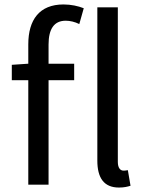

<svg xmlns="http://www.w3.org/2000/svg" viewBox="-20 -829 650 862"><path d="M514 13C538 13 553 9 566 5L554 -65C544 -63 539 -63 534 -63C521 -63 509 -74 509 -102V-796H417V-108C417 -31 446 13 514 13ZM33 -469H107V0H198V-469H313V-543H198V-629C198 -699 223 -736 275 -736C294 -736 316 -731 336 -721L356 -792C331 -802 299 -809 265 -809C157 -809 107 -740 107 -630V-543L33 -538Z"/></svg>

Font: GenYoGothic2 TW R
Style: Regular
Weight: 400
Version: Version 2.100;PS 2.1;hotconv 16.6.51;makeotf.lib2.5.65220 DE